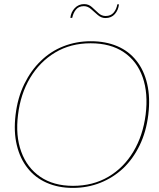

<svg xmlns="http://www.w3.org/2000/svg" viewBox="-20 -909 773 936"><path d="M335 7Q264 7 207.5 -18Q151 -43 115 -89Q78 -135 62 -201Q46 -267 56 -350Q66 -433 98.5 -499.5Q131 -566 179 -612Q227 -659 289.5 -683.5Q352 -708 423 -708Q495 -708 551.5 -684Q608 -660 645 -613Q682 -567 697.5 -500Q713 -433 703 -350Q693 -267 661 -201Q629 -135 581 -89Q532 -43 469.5 -18Q407 7 335 7ZM336 -3Q433 -3 508 -47Q583 -91 630 -169.5Q677 -248 690 -350Q703 -454 675.5 -532.5Q648 -611 583.5 -654.5Q519 -698 422 -698Q324 -698 249 -653Q174 -608 127 -529.5Q80 -451 68 -350Q55 -248 83.5 -169.5Q112 -91 176.5 -47Q241 -3 336 -3ZM495 -831Q520 -831 534 -847.5Q548 -864 552 -888H560Q557 -860 540 -840.5Q523 -821 494 -821Q474 -821 457 -835.5Q440 -850 424 -864.5Q408 -879 389 -879Q364 -879 350.5 -862.5Q337 -846 332 -822H323Q326 -850 344.5 -869.5Q363 -889 390 -889Q412 -889 428 -874.5Q444 -860 459.5 -845.5Q475 -831 495 -831Z"/></svg>

Font: Aleo Thin
Style: Italic
Weight: 250
Italic angle: -7°
Designer: Alessio Laiso
Foundry: Alessio Laiso
Version: Version 2.001;gftools[0.9.29]